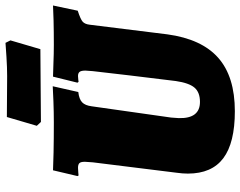

<svg xmlns="http://www.w3.org/2000/svg" viewBox="-108 -755 875 699"><g transform="rotate(-90 329.5 -405.5)"><path d="M249 -192Q247 -115 308 -115Q343 -115 360 -135Q377 -155 384 -203Q393 -276 404.5 -371.5Q416 -467 420 -505Q422 -527 422 -532Q422 -547 417.5 -553Q413 -559 402 -559Q395 -559 389 -558Q383 -557 381 -557L378 -561L400 -650Q413 -650 448 -648.5Q483 -647 516 -647Q564 -647 604.5 -648Q645 -649 659 -650L640 -560Q609 -550 600 -542Q591 -534 589 -516L554 -234Q537 -109 468.5 -48.5Q400 12 274 12Q159 12 103 -30Q47 -72 47 -159Q47 -178 50 -199L88 -505Q90 -529 90 -534Q90 -549 85 -554Q80 -559 68 -559Q59 -559 51 -558Q43 -557 40 -557L38 -561L59 -650Q75 -649 124 -648Q173 -647 233 -647Q270 -647 310 -648.5Q350 -650 365 -651L344 -558Q318 -555 306.5 -544Q295 -533 292 -509L251 -220ZM500 -696 364 -695 235 -694 221 -709 253 -818 402 -817Q433 -817 472 -819.5Q511 -822 523 -823L532 -805Z"/></g></svg>

Font: Alegreya Black
Style: Italic
Weight: 900
Italic angle: -7°
Designer: Juan Pablo del Peral
Foundry: Huerta Tipografica
Version: Version 2.007; ttfautohint (v1.6)